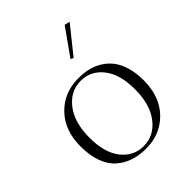

<svg xmlns="http://www.w3.org/2000/svg" viewBox="-211 -872 997 997"><g transform="rotate(-45 288.0 -373.0)"><path d="M45.9 -244.1Q45.9 -362.8 114.5 -433.3Q183.1 -503.9 288.1 -503.9Q327.1 -503.9 360.8 -495.8Q394.5 -487.8 424.3 -469Q454.1 -450.2 475.3 -422.1Q496.6 -394 508.8 -351.6Q521 -309.1 521 -255.9Q521 -137.2 452.4 -66.7Q383.8 3.9 278.8 3.9Q229.5 3.9 188.7 -9.5Q147.9 -22.9 115.2 -51.3Q82.5 -79.6 64.2 -128.9Q45.9 -178.2 45.9 -244.1ZM110.8 -244.1Q110.8 -133.8 158.4 -74Q206.1 -14.2 278.8 -14.2Q355.5 -14.2 405.8 -78.9Q456.1 -143.6 456.1 -255.9Q456.1 -365.7 408.4 -425.8Q360.8 -485.8 288.1 -485.8Q211.4 -485.8 161.1 -420.7Q110.8 -355.5 110.8 -244.1ZM434.1 -750 463.9 -743.2 345.2 -595.2 330.1 -603Z"/></g></svg>

Font: Antic Didone
Style: Regular
Weight: 400
Designer: Santiago Orozco
Foundry: Santiago Orozco
Version: Version 2.000